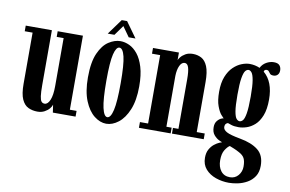

<svg xmlns="http://www.w3.org/2000/svg" viewBox="-90 -829 1872 1240"><g transform="rotate(10 846.5 -209.0)"><path d="M179 11Q146.5 11 119.5 -1.5Q92.5 -14 76.5 -49Q60.5 -84 60.5 -151V-486H9V-523H180.5V-164.5Q180.5 -116.5 184 -91.2Q187.5 -66 195.2 -56.8Q203 -47.5 216 -47.5Q237 -47.5 250.5 -79.5Q264 -111.5 264 -171V-486H218.5V-523H384V-37.5H428V0H279L271.5 -51Q269 -39.5 257.2 -25Q245.5 -10.5 225.5 0.2Q205.5 11 179 11Z M630 11Q590 11 551.2 -19.2Q512.5 -49.5 487.5 -110.5Q462.5 -171.5 462.5 -263.5Q462.5 -364 488.5 -422.2Q514.5 -480.5 553.2 -505.5Q592 -530.5 630 -530.5Q658.5 -530.5 688.2 -516.8Q718 -503 743 -472Q768 -441 783.5 -389.8Q799 -338.5 799 -263.5Q799 -171.5 773.8 -110.5Q748.5 -49.5 709.5 -19.2Q670.5 11 630 11ZM630 -32Q652.5 -32 665 -86.2Q677.5 -140.5 677.5 -263.5Q677.5 -386 665 -437Q652.5 -488 630 -488Q608.5 -488 596 -437Q583.5 -386 583.5 -263.5Q583.5 -140.5 596 -86.2Q608.5 -32 630 -32ZM539.5 -564 613.5 -665.5H648.5L721.5 -564H677L630.5 -629.5L583.5 -564Z M843.5 0V-37.5H897V-486H843.5V-523.5H1013.5V-473.5Q1015 -480 1025.8 -493.8Q1036.5 -507.5 1056.2 -519Q1076 -530.5 1104.5 -530.5Q1135.5 -530.5 1160.8 -517Q1186 -503.5 1201 -467.8Q1216 -432 1216 -365V-37.5H1268.5V0H1060V-37.5H1096V-363Q1096 -415 1088.2 -439.5Q1080.5 -464 1062.5 -464Q1042.5 -464 1030.2 -438Q1018 -412 1017 -371V-37.5H1051.5V0Z M1477 249Q1431.5 249 1390.2 234.5Q1349 220 1323 190.5Q1297 161 1297 116Q1297 83 1309.5 60.8Q1322 38.5 1339.2 25Q1356.5 11.5 1370.8 5.5Q1385 -0.5 1388.5 -1.5Q1383.5 -2.5 1366.5 -10.8Q1349.5 -19 1333.8 -37.5Q1318 -56 1318 -88.5Q1318 -115 1332 -131.2Q1346 -147.5 1361 -152Q1367.5 -155 1372 -154.5Q1368 -157.5 1353.5 -174.5Q1339 -191.5 1326 -226.8Q1313 -262 1313 -319.5Q1313 -378.5 1329.2 -419Q1345.5 -459.5 1371 -484Q1396.5 -508.5 1424.8 -519.5Q1453 -530.5 1477.5 -530.5Q1513.5 -530 1543.5 -516.5Q1555.5 -541 1579.5 -554.8Q1603.5 -568.5 1629 -568.5Q1655.5 -568.5 1666.5 -555.5Q1677.5 -542.5 1677.5 -523Q1677.5 -504 1667 -493.5Q1656.5 -483 1640.5 -483Q1624 -483 1617.5 -490.2Q1611 -497.5 1606.2 -504.5Q1601.5 -511.5 1590.5 -511.5Q1585 -511.5 1580.2 -508.5Q1575.5 -505.5 1574 -497Q1639.5 -442 1639.5 -325.5Q1639.5 -261 1623.2 -220Q1607 -179 1581.5 -156.2Q1556 -133.5 1528 -124.5Q1500 -115.5 1476 -115.5Q1446.5 -115.5 1428.8 -121.5Q1411 -127.5 1407 -129Q1405 -129.5 1405 -129.5Q1398.5 -129.5 1391.8 -122.2Q1385 -115 1385 -102Q1385 -83 1409 -69.8Q1433 -56.5 1499.5 -44.5Q1575.5 -31 1618.2 2.8Q1661 36.5 1661 105.5Q1661 147.5 1642.8 175.2Q1624.5 203 1596 219.2Q1567.5 235.5 1535.8 242.2Q1504 249 1477 249ZM1476 -154.5Q1487 -154.5 1497 -165.8Q1507 -177 1513.2 -213Q1519.5 -249 1519.5 -323.5Q1519.5 -394.5 1513.2 -430.5Q1507 -466.5 1497 -478.8Q1487 -491 1476.5 -491Q1465 -491 1455.2 -478.8Q1445.5 -466.5 1439.2 -430Q1433 -393.5 1433 -321.5Q1433 -247.5 1439.2 -212Q1445.5 -176.5 1455.5 -165.5Q1465.5 -154.5 1476 -154.5ZM1477 212.5Q1510.5 212.5 1531.5 187.8Q1552.5 163 1552.5 129.5Q1552.5 94.5 1542.5 75.2Q1532.5 56 1505 42Q1490 33.5 1470.8 25.5Q1451.5 17.5 1442 14Q1427.5 22.5 1412 47Q1396.5 71.5 1396.5 114.5Q1396.5 158 1417.5 185.2Q1438.5 212.5 1477 212.5Z"/></g></svg>

Font: Imbue 10pt
Style: Bold
Weight: 700
Designer: Tyler Finck
Foundry: Etcetera Type Company
Version: Version 1.102; ttfautohint (v1.8.3)